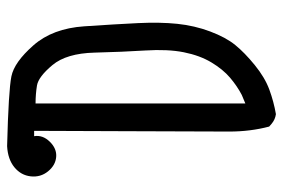

<svg xmlns="http://www.w3.org/2000/svg" viewBox="-148 -654 796 540"><g transform="rotate(-90 250.0 -384.0)"><path d="M199 -6Q184 -8 172 -18L164 -25Q150 -78 150 -137Q150 -196 151 -426Q152 -656 152 -686H137Q141 -662 121.5 -642Q102 -622 78.5 -624Q55 -626 38 -647Q21 -668 24 -695.5Q27 -723 49.5 -741.5Q72 -760 109 -762Q265 -758 305 -750Q345 -742 392.5 -688Q440 -634 446 -545Q452 -456 455 -394Q458 -332 453 -283.5Q448 -235 431.5 -191Q415 -147 393.5 -120.5Q372 -94 337 -65.5Q302 -37 268 -24.5Q234 -12 199 -6ZM253 -102Q278 -115 301.5 -135Q325 -155 344.5 -187.5Q364 -220 373 -265Q382 -310 378 -373.5Q374 -437 372 -516Q370 -595 337 -634.5Q304 -674 279.5 -678Q255 -682 229 -682V-92Z"/></g></svg>

Font: Kosefont JP
Style: Regular
Weight: 400
Designer: Nozomi Seto 瀬戸のぞみ
Version: Version 3.00;June 19, 2020